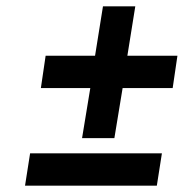

<svg xmlns="http://www.w3.org/2000/svg" viewBox="-20 -662 580 606"><path d="M109 -384 124 -486H280L305 -642H407L382 -486H540L525 -384H367L341 -226H239L265 -384ZM59 -76 75 -178H491L475 -76Z"/></svg>

Font: Exo
Style: Demi Bold Italic
Weight: 600
Designer: Natanael Gama
Version: Version 1